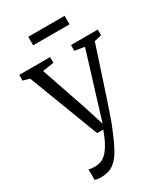

<svg xmlns="http://www.w3.org/2000/svg" viewBox="-234 -837 1044 1193"><g transform="rotate(-30 287.5 -241.0)"><path d="M128 250.5Q114.5 250.5 102.2 248.5Q90 246.5 84 243.5V168Q90 171 103.2 172.5Q116.5 174 130 174Q148 174 167 168.2Q186 162.5 205.8 144.8Q225.5 127 246 92.2Q266.5 57.5 287 0H243L52 -501L5 -514V-555H226V-514L145 -502L250 -196L302 -33L352 -197L446 -502L376 -514V-555H568V-514L516 -502Q480.5 -392.5 453.8 -311.5Q427 -230.5 408 -173.2Q389 -116 376.2 -78.2Q363.5 -40.5 355.2 -18Q347 4.5 342 16Q311 93 283.2 145.2Q255.5 197.5 219.5 224Q183.5 250.5 128 250.5ZM432.5 -732V-671H171.5V-732Z"/></g></svg>

Font: Merriweather 7pt Light
Style: Regular
Weight: 300
Designer: Eben Sorkin
Foundry: Eben Sorkin
Version: Version 2.200;gftools[0.9.31]